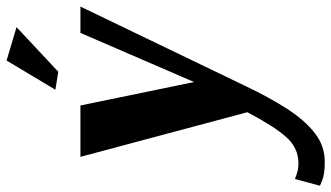

<svg xmlns="http://www.w3.org/2000/svg" viewBox="-246 -534 1031 598"><g transform="rotate(-90 270.0 -234.5)"><path d="M485 -699 346 -569 290 -578 381 -730ZM12 168Q12 168 27 173.5Q42 179 61 179Q109 179 143 140.5Q177 102 220 20L81 -500H241L314 -146L467 -500H549L303 11Q267 87 231 143Q195 199 155 230Q115 261 66 261Q27 261 9 253.5Q-9 246 -9 246Z"/></g></svg>

Font: Arsenal SC
Style: Bold Italic
Weight: 700
Italic angle: -9.10001°
Designer: Andrij Shevchenko
Foundry: Stairsfor
Version: Version 2.001; ttfautohint (v1.8.4.7-5d5b)